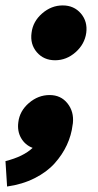

<svg xmlns="http://www.w3.org/2000/svg" viewBox="-41 -534 359 701"><path d="M-21 54.2Q43.9 38.1 78.1 5.9Q50.8 -4.4 36.1 -29.8Q21.5 -55.2 25.9 -87.9Q30.8 -128.9 64.7 -158Q98.6 -187 140.1 -187Q181.2 -187 205.3 -156.7Q229.5 -126.5 225.1 -84L224.1 -78.1Q219.7 -40.5 203.1 -4.6Q186.5 31.2 158.2 62.7Q129.9 94.2 85.2 116.7Q40.5 139.2 -15.1 147ZM74.2 -414.1Q79.1 -455.6 112.8 -484.9Q146.5 -514.2 188 -514.2Q229 -514.2 254.2 -484.9Q279.3 -455.6 273.9 -414.1Q268.1 -372.6 234.9 -343.3Q201.7 -314 160.2 -314Q118.7 -314 93.5 -343.3Q68.4 -372.6 74.2 -414.1Z"/></svg>

Font: Human Sans Black
Style: Italic
Weight: 800
Italic angle: -8°
Designer: Tim Radville
Foundry: Continuum
Version: Version 1.000;FEAKit 1.0